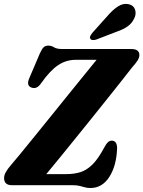

<svg xmlns="http://www.w3.org/2000/svg" viewBox="-20 -952 736 987"><path d="M351.5 0H41Q1 0 1 -37Q1 -52 10.5 -68.2Q20 -84.5 33.5 -100Q50 -119 82.2 -158.2Q114.5 -197.5 156.2 -249Q198 -300.5 244 -357.5Q290 -414.5 334.2 -469.2Q378.5 -524 415.8 -569.8Q453 -615.5 476.5 -644.5H369.5Q319 -644.5 278 -616.5Q237 -588.5 193.5 -527Q179 -505.5 165.5 -501.2Q152 -497 139 -503Q113.5 -514 132.5 -554.5L184.5 -676.5Q195.5 -701 204.5 -709.2Q213.5 -717.5 228.5 -717.5Q244 -717.5 257.8 -708.8Q271.5 -700 300 -700H655Q696.5 -700 696.5 -669Q696.5 -655 686 -639.2Q675.5 -623.5 659 -605.5Q642 -583.5 610.5 -543.5Q579 -503.5 538.2 -452.5Q497.5 -401.5 452.8 -345.8Q408 -290 364 -235.8Q320 -181.5 282.2 -135Q244.5 -88.5 218 -57H321.5Q361 -57 393.2 -67Q425.5 -77 455 -106Q484.5 -135 515.5 -193Q526 -213 534.8 -221Q543.5 -229 554 -229Q582 -229 582 -189.5Q578.5 -99 541.8 -42.2Q505 14.5 445 14.5Q429 14.5 416.8 11Q404.5 7.5 389.8 3.8Q375 0 351.5 0ZM532.5 -870Q560 -902 586.8 -919.2Q613.5 -936.5 641.5 -930.5Q667 -924.5 674.2 -902.8Q681.5 -881 670.5 -858.5Q658.5 -832 635.5 -816Q612.5 -800 577 -788L474.5 -748.5Q465 -745.5 456.2 -746.2Q447.5 -747 444 -753.5Q440.5 -760 444.8 -768Q449 -776 456 -784.5Z"/></svg>

Font: Fraunces 72pt Soft
Style: Bold Italic
Weight: 700
Italic angle: -16°
Version: Version 1.000;[b76b70a41]